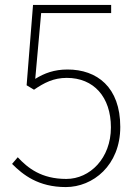

<svg xmlns="http://www.w3.org/2000/svg" viewBox="-20 -746 561 779"><path d="M247 13C357 13 468 -75 468 -231C468 -393 373 -464 254 -464C200 -464 160 -449 123 -426L147 -693H431V-726H114L88 -400L118 -382C159 -410 197 -430 251 -430C360 -430 430 -353 430 -229C430 -104 345 -20 249 -20C148 -20 93 -64 52 -108L29 -81C73 -37 135 13 247 13Z"/></svg>

Font: Noto Sans Japanese Thin
Style: Regular
Weight: 100
Designer: Ryoko NISHIZUKA (kana & ideographs); Paul D. Hunt (Latin, Greek & Cyrillic); Wenlong ZHANG (bopomofo); Sandoll Communica
Foundry: Adobe Systems Incorporated
Version: Version 1.000;PS 1;hotconv 1.0.78;makeotf.lib2.5.61930